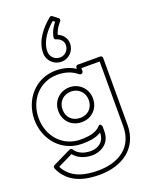

<svg xmlns="http://www.w3.org/2000/svg" viewBox="-309 -1548 1644 2131"><g transform="rotate(-20 512.5 -483.0)"><path d="M654.2 -1316.7C660.5 -1328.4 658.8 -1344.5 649.2 -1351.8L589.2 -1397.8C580.6 -1404.4 567.1 -1404.8 558 -1397.2C462.6 -1318 353 -1198.6 353 -1046C353 -956.8 425.7 -887 514 -887C599.9 -887 671 -957.3 671 -1046C671 -1110.2 629.4 -1160.5 574.5 -1182.7C595.2 -1257.1 653.1 -1315.7 654.2 -1316.7ZM514 -937C452.3 -937 403 -985.2 403 -1046C403 -1166.5 488.1 -1270.8 574.8 -1345.9L597.3 -1328.6C573 -1299.2 533.9 -1243.8 520.4 -1170.5C517.9 -1157 527.6 -1144.5 539 -1141.7C587 -1129.9 621 -1092.6 621 -1046C621 -984.7 572.1 -937 514 -937ZM89.1 199.7 265 113.8C302.9 161.2 372.4 206 482 206C563 206 695 156.8 695 1V-56C695 -56 683.9 -108.7 651.5 -72.8C602.5 -18.7 520.8 -3 417 -3C207.2 -3 59 -171.7 59 -385C59 -598.3 207.3 -768 417 -768C514.1 -768 590.7 -739.8 648.7 -690C653.3 -686.1 659.4 -684 665 -684H670C685.1 -684 695 -698.3 695 -709V-745H911V20C911 261.4 736.5 387 482 387C329.5 387 167.9 353.8 89.1 199.7ZM45 165.5C34 170.9 27.6 185.4 33 197.9C120.1 400.1 318.8 437 482 437C753.5 437 961 294.6 961 20V-770C961 -780.7 951.1 -795 936 -795H670C659.3 -795 645 -785.1 645 -770V-755.2C583.4 -795.5 506 -818 417 -818C176.7 -818 9 -621.7 9 -385C9 -148.3 176.8 47 417 47C502.3 47 581.2 38.3 645 -2.4V1C645 119.2 549 156 482 156C374.3 156 318.8 107.8 294.1 68.7C288 58.9 273.8 53.8 262 59.5ZM291 -385C291 -266.9 375.8 -180 497 -180C614.4 -180 701 -266.8 701 -385C701 -504.7 609.3 -591 497 -591C382.9 -591 291 -504.8 291 -385ZM341 -385C341 -477.2 409.1 -541 497 -541C582.7 -541 651 -477.3 651 -385C651 -293.2 587.6 -230 497 -230C402.2 -230 341 -293.1 341 -385Z"/></g></svg>

Font: Poland Can Into
Style: BigWritingsOLn
Weight: 700
Foundry: Cannot Into Space Fonts
Version: Version 0.92